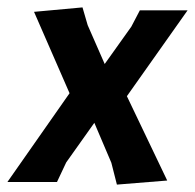

<svg xmlns="http://www.w3.org/2000/svg" viewBox="-35 -492 527 519"><path d="M308 -232 417 -4 281 7 266 -52 220 -160 144 -53 119 0H-15L153 -240L57 -460L188 -472L202 -424L248 -319L320 -420L343 -464H472Z"/></svg>

Font: Alegreya Sans SC
Style: Bold Italic
Weight: 700
Italic angle: -7°
Designer: Juan Pablo del Peral
Foundry: Huerta Tipografica
Version: Version 2.007